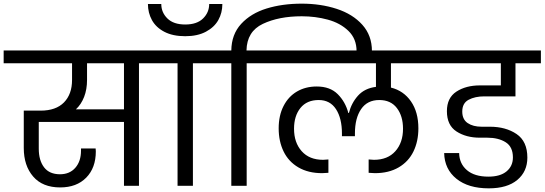

<svg xmlns="http://www.w3.org/2000/svg" viewBox="-47 -1016 2978 1050"><path d="M846 -670H713V0H631V-349H165V-203Q165 -139 194 -101Q223 -63 281 -63Q334 -63 365 -98.5Q396 -134 396 -192V-204H476Q477 -197 477 -188Q477 -98 424.5 -44.5Q372 9 282 9Q186 9 134.5 -50.5Q83 -110 83 -207V-411H175Q259 -411 303 -456Q347 -501 347 -579V-670H-27V-740H846ZM631 -670H429V-579Q429 -527 413 -486Q397 -445 368 -418H631Z M924 0V-670H792V-740H1139V-670H1008V0ZM1169 -994Q1169 -946 1147 -906.5Q1125 -867 1079 -842.5Q1033 -818 966 -818Q898 -818 852 -842Q806 -866 784 -906Q762 -946 762 -994H835Q835 -948 868.5 -915Q902 -882 966 -882Q1030 -882 1063.5 -915Q1097 -948 1097 -994Z M1603 -996Q1707 -996 1794.5 -967.5Q1882 -939 1934.5 -880.5Q1987 -822 1987 -737V-720H1903V-736Q1903 -804 1858.5 -847Q1814 -890 1746 -908.5Q1678 -927 1603 -927Q1478 -927 1390.5 -885.5Q1303 -844 1301 -740H1433V-670H1302V0H1218V-670H1086V-740H1218Q1219 -828 1272 -885.5Q1325 -943 1411 -969.5Q1497 -996 1603 -996Z M2091 -670V-537Q2160 -520 2200.5 -461.5Q2241 -403 2241 -314Q2241 -243 2214 -187.5Q2187 -132 2133 -100.5Q2079 -69 2003 -69Q1995 -69 1969 -71V-144Q1991 -142 1998 -142Q2073 -142 2115 -189Q2157 -236 2157 -312Q2157 -381 2123.5 -425Q2090 -469 2027 -469Q1962 -469 1928 -419.5Q1894 -370 1894 -286V-271H1823V-286Q1823 -369 1790.5 -419Q1758 -469 1696 -469Q1631 -469 1596 -425.5Q1561 -382 1561 -312Q1561 -236 1603 -189Q1645 -142 1720 -142Q1729 -142 1749 -144V-71Q1723 -69 1715 -69Q1639 -69 1585 -100.5Q1531 -132 1504 -187.5Q1477 -243 1477 -314Q1477 -384 1503.5 -436Q1530 -488 1577 -515.5Q1624 -543 1685 -543Q1758 -543 1800 -501Q1842 -459 1858 -398H1861Q1875 -453 1911 -493Q1947 -533 2009 -541V-670H1380V-740H2337V-670Z M2601 -489Q2551 -489 2516 -470.5Q2481 -452 2481 -406Q2481 -363 2510.5 -343Q2540 -323 2587 -323H2632Q2719 -323 2778 -283Q2837 -243 2837 -154Q2837 -78 2782 -32Q2727 14 2626 14Q2514 14 2449 -38.5Q2384 -91 2382 -179H2464Q2465 -121 2506.5 -85.5Q2548 -50 2624 -50Q2689 -50 2723.5 -79Q2758 -108 2758 -155Q2758 -213 2718.5 -238Q2679 -263 2618 -263H2577Q2502 -263 2449.5 -297Q2397 -331 2397 -408Q2397 -481 2449 -515Q2501 -549 2578 -549H2692V-670H2284V-740H2911V-670H2772V-489Z"/></svg>

Font: Fz Poppins
Style: Regular
Weight: 400
Designer: Ninad Kale (Devanagari), Jonny Pinhorn (Latin)
Foundry: Indian Type Foundry
Version: Vit hóa bi Vntype.Com & FontZin.Com